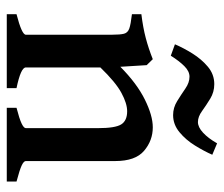

<svg xmlns="http://www.w3.org/2000/svg" viewBox="-67 -594 661 567"><g transform="rotate(90 263.5 -310.5)"><path d="M298.3 0V-28.8Q330.6 -37.1 344.5 -43.7Q358.4 -50.3 358.4 -56.2V-269.5Q358.4 -320.3 347.4 -337.9Q336.4 -355.5 308.6 -355.5Q285.6 -355.5 254.4 -338.6Q223.1 -321.8 179.2 -276.4V-56.2Q179.2 -41.5 240.2 -28.8V0H22V-28.8Q82.5 -44.4 82.5 -56.2V-311.5Q82.5 -335 79.6 -346.2Q76.7 -357.4 64.2 -361.8Q51.8 -366.2 22 -369.6V-397.5Q61.5 -402.3 92.8 -410.6Q124 -418.9 154.8 -431.2L172.4 -413.1L177.2 -335.4Q226.6 -384.3 273.9 -407.7Q321.3 -431.2 356 -431.2Q395 -431.2 425.3 -405.5Q455.6 -379.9 455.6 -320.3V-56.2Q455.6 -50.3 468.3 -44.2Q481 -38.1 516.1 -28.8V0ZM437 -606.9Q426.3 -582.5 409.7 -555.7Q393.1 -528.8 370.4 -510Q347.7 -491.2 319.8 -491.2Q297.9 -491.2 278.6 -503.2Q259.3 -515.1 241.7 -527.3Q224.1 -539.6 206.5 -539.6Q190.4 -539.6 175.3 -524.4Q160.2 -509.3 144.5 -484.4L110.8 -496.6Q121.1 -521 137.9 -548.1Q154.8 -575.2 177.2 -594Q199.7 -612.8 228.5 -612.8Q252 -612.8 271.5 -600.8Q291 -588.9 307.9 -576.7Q324.7 -564.5 340.3 -564.5Q355.5 -564.5 371.8 -579.6Q388.2 -594.7 403.3 -621.1Z"/></g></svg>

Font: Dai Banna SIL Medium
Style: Regular
Weight: 500
Designer: Victor Gaultney
Foundry: SIL International
Version: Version 4.000